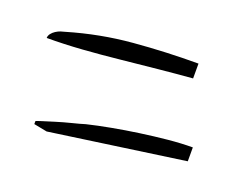

<svg xmlns="http://www.w3.org/2000/svg" viewBox="-66 -559 674 546"><g transform="rotate(20 271.5 -285.5)"><path d="M73.2 -137.7Q73.2 -138.7 88.9 -143.6Q104.5 -148.4 126.5 -155.3Q148.4 -162.1 171.9 -168Q195.3 -173.8 210.9 -178.7Q243.2 -186.5 282.7 -193.8Q322.3 -201.2 363.8 -207Q405.3 -212.9 445.3 -216.8Q485.4 -220.7 519.5 -220.7V-178.7L113.3 -121.1L73.2 -128.9ZM453.1 -405.3Q404.3 -401.4 350.1 -396Q295.9 -390.6 240.2 -384.8Q184.6 -378.9 129.4 -375Q74.2 -371.1 22.5 -371.1Q22.5 -377.9 27.3 -384.3Q32.2 -390.6 39.1 -395Q45.9 -399.4 53.2 -401.9Q60.5 -404.3 65.4 -405.3Q161.1 -433.6 258.3 -441.9Q355.5 -450.2 453.1 -450.2Z"/></g></svg>

Font: Cedarville Cursive
Style: Regular
Weight: 400
Designer: Kimberly Geswein
Foundry: Kimberly Geswein
Version: Version 1.001 2010